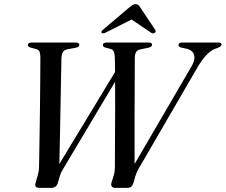

<svg xmlns="http://www.w3.org/2000/svg" viewBox="-20 -905 1088 925"><path d="M840 -687.5Q840 -700 857.5 -700H1032Q1047.5 -700 1047.5 -689.5Q1047.5 -681.5 1027.5 -674L1015.5 -669.5Q995 -662 973.2 -638.5Q951.5 -615 932 -581.5L649.5 -95Q644 -87 640 -77.8Q636 -68.5 631.5 -54.5L622.5 -22.5Q616 0 594 0H534Q523.5 0 518.5 -7Q513.5 -14 517.5 -26.5L528 -60.5Q531 -70 532.2 -79.5Q533.5 -89 533.5 -98.5Q533.5 -116.5 533.8 -162Q534 -207.5 534.2 -267.8Q534.5 -328 534.8 -392Q535 -456 534.5 -511L288.5 -98.5Q280.5 -86 276 -76.8Q271.5 -67.5 267.5 -54.5L258 -21.5Q250.5 0 227 0H171Q143.5 0 151.5 -24L162.5 -63Q167.5 -79 168 -99Q168.5 -115.5 169.2 -162Q170 -208.5 171 -271.5Q172 -334.5 172.8 -402.2Q173.5 -470 174 -530.8Q174.5 -591.5 174.5 -632.5Q174 -649 169.8 -657.5Q165.5 -666 153.5 -669L130 -675Q114.5 -679 114.5 -688Q114.5 -700 132 -700H346Q362 -700 362 -689Q362 -679 345.5 -675L306.5 -668Q290.5 -665 283.8 -655.2Q277 -645.5 276 -625Q275.5 -593 274.2 -534.8Q273 -476.5 271.8 -404Q270.5 -331.5 269 -256Q267.5 -180.5 266 -115L534.5 -558.5Q534 -582.5 533.8 -601.2Q533.5 -620 533 -632Q532 -649.5 527.5 -658.2Q523 -667 510 -670L487 -676Q475.5 -679.5 475.5 -687.5Q475.5 -700 493.5 -700H698Q712.5 -700 712.5 -689Q712.5 -680 697 -675.5L658 -667.5Q642 -664.5 635.8 -654.5Q629.5 -644.5 629.5 -622Q629.5 -602 629.2 -556.5Q629 -511 628.8 -451.2Q628.5 -391.5 628.2 -328.2Q628 -265 628.2 -208.8Q628.5 -152.5 628.5 -115L904 -587.5Q921 -617.5 915.2 -639.8Q909.5 -662 880 -670L852 -676Q840 -680 840 -687.5ZM724.5 -746Q717 -741 707 -748L614 -811L489 -748Q475.5 -741.5 470.5 -746Q464.5 -752 476 -761.5L602.5 -869Q612 -876.5 618.8 -880.8Q625.5 -885 633.5 -885Q642 -885 646.5 -880.8Q651 -876.5 656 -869L727.5 -761.5Q733.5 -752.5 724.5 -746Z"/></svg>

Font: Fraunces 72pt
Style: Italic
Weight: 400
Italic angle: -16°
Version: Version 1.000;[b76b70a41]